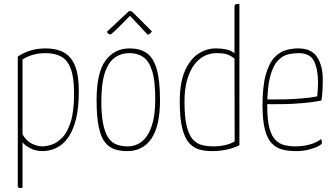

<svg xmlns="http://www.w3.org/2000/svg" viewBox="-20 -755 1692 972"><path d="M81 197Q76 197 73 194.5Q70 192 70 188V-469Q103 -490 137 -500Q171 -510 212 -510Q265 -510 302.5 -490Q340 -470 359.5 -423Q379 -376 379 -294Q379 -212 366 -157.5Q353 -103 332 -69.5Q311 -36 286.5 -19Q262 -2 238.5 4Q215 10 197 10Q160 10 132 -5Q104 -20 94 -35V195Q90 196 87 196.5Q84 197 81 197ZM195 -14Q214 -14 241 -22.5Q268 -31 294 -57Q320 -83 337.5 -136.5Q355 -190 355 -281Q355 -362 338.5 -406.5Q322 -451 290 -468.5Q258 -486 211 -486Q144 -486 94 -454V-75Q111 -44 139 -29Q167 -14 195 -14Z M624 10Q590 10 561.5 1Q533 -8 512 -34Q491 -60 480 -111.5Q469 -163 469 -248Q469 -388 514.5 -449Q560 -510 636 -510Q687 -510 721 -487.5Q755 -465 772.5 -408Q790 -351 790 -248Q790 -118 747 -54Q704 10 624 10ZM625 -14Q669 -14 700.5 -40.5Q732 -67 749 -120Q766 -173 766 -252Q766 -346 750 -396.5Q734 -447 705 -466.5Q676 -486 635 -486Q592 -486 560 -462.5Q528 -439 510.5 -385.5Q493 -332 493 -241Q493 -173 502 -128.5Q511 -84 527.5 -59Q544 -34 569 -24Q594 -14 625 -14ZM727 -580Q727 -580 713.5 -594.5Q700 -609 682.5 -627.5Q665 -646 651.5 -660.5Q638 -675 638 -675Q638 -675 624 -661Q610 -647 591.5 -628Q573 -609 557.5 -595Q542 -581 540 -581Q530 -581 525.5 -587.5Q521 -594 521 -594L631 -697Q633 -699 639 -699Q642 -699 645.5 -697.5Q649 -696 653 -692Q653 -692 667.5 -677.5Q682 -663 701 -644Q720 -625 734.5 -610.5Q749 -596 749 -596Q749 -596 742.5 -588Q736 -580 727 -580Z M1053 10Q1019 10 989.5 2Q960 -6 937.5 -31Q915 -56 902.5 -106Q890 -156 890 -241Q890 -334 915 -393.5Q940 -453 982 -481.5Q1024 -510 1073 -510Q1102 -510 1125 -505Q1148 -500 1167 -486V-720Q1167 -728 1169.5 -731Q1172 -734 1178 -734.5Q1184 -735 1192 -735V-20Q1168 -7 1131.5 1.5Q1095 10 1053 10ZM1060 -14Q1090 -14 1118 -20Q1146 -26 1168 -39L1167 -458Q1148 -474 1129 -480Q1110 -486 1076 -486Q1042 -486 1012.5 -470.5Q983 -455 961 -424Q939 -393 926.5 -347.5Q914 -302 914 -241Q914 -163 925 -117.5Q936 -72 955.5 -50Q975 -28 1001.5 -21Q1028 -14 1060 -14Z M1478 10Q1442 10 1411 2.5Q1380 -5 1357 -28Q1334 -51 1321.5 -97.5Q1309 -144 1309 -221Q1309 -320 1326 -378.5Q1343 -437 1370 -465Q1397 -493 1428.5 -501.5Q1460 -510 1489 -510Q1557 -510 1585.5 -466Q1614 -422 1614 -354Q1614 -325 1612.5 -297Q1611 -269 1607 -246Q1562 -237 1513 -233Q1464 -229 1422 -228Q1380 -227 1354 -227.5Q1328 -228 1328 -228V-252Q1328 -252 1354.5 -251.5Q1381 -251 1421.5 -252Q1462 -253 1506 -256.5Q1550 -260 1586 -267Q1588 -290 1589 -307Q1590 -324 1590 -342Q1589 -408 1569 -447Q1549 -486 1490 -486Q1466 -486 1439 -480Q1412 -474 1387.5 -449Q1363 -424 1348 -369Q1333 -314 1333 -217Q1333 -147 1344 -106.5Q1355 -66 1375 -46Q1395 -26 1421 -20Q1447 -14 1477 -14Q1514 -14 1548.5 -23.5Q1583 -33 1605 -51Q1608 -45 1609 -40Q1610 -35 1610 -32Q1610 -25 1591.5 -15Q1573 -5 1543 2.5Q1513 10 1478 10Z"/></svg>

Font: Yanone Kaffeesatz ExtraLight
Style: Regular
Weight: 200
Designer: Yanone (Cyrillic: Daniel Pouzeot, Huerta Tipografica, and Cyreal)
Foundry: Yanone
Version: Version 2.003